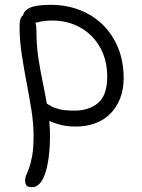

<svg xmlns="http://www.w3.org/2000/svg" viewBox="-20 -514 590 795"><path d="M294 10Q249 10 214 -2Q198 -7 184 -13Q187 16 187 46Q187 98 181.5 138.5Q176 179 166.5 206Q157 233 143.5 247Q130 261 113 261Q103 261 96.5 258.5Q90 256 87 249.5Q84 243 84 233Q84 221 89.5 209Q95 197 101.5 178.5Q108 160 113.5 129.5Q119 99 119 50Q119 -4 110 -59.5Q101 -115 90 -172.5Q79 -230 70 -288.5Q61 -347 61 -406Q61 -424 64.5 -435Q68 -446 76 -451Q76 -451 76 -452Q79 -469 102 -481Q128 -494 189 -494Q254 -494 309 -473Q364 -452 405 -412Q446 -372 469 -316Q492 -260 492 -191Q492 -143 477 -105.5Q462 -68 435.5 -42Q409 -16 373 -3Q337 10 294 10ZM126 -420Q126 -420 127 -420Q131 -404 131 -384Q131 -324 139.5 -269.5Q148 -215 159 -164Q167 -124 174 -85Q181 -80 192 -74Q204 -67 226.5 -61.5Q249 -56 289 -56Q349 -56 386.5 -88Q424 -120 424 -197Q424 -249 407 -291.5Q390 -334 359 -365Q328 -396 286.5 -412.5Q245 -429 196 -429Q170 -429 145 -424Q135 -421 126 -420Z"/></svg>

Font: Shantell Sans Light Light
Style: Regular
Weight: 300
Version: Version 1.008;[ac192a2d6]